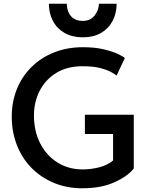

<svg xmlns="http://www.w3.org/2000/svg" viewBox="-20 -999 784 1029"><path d="M421 10Q338 10 268.5 -19Q199 -48 148.5 -99.5Q98 -151 70.5 -221.5Q43 -292 43 -374Q43 -455 71 -523Q99 -591 150 -641Q201 -691 271 -718.5Q341 -746 424 -746Q489 -746 536.5 -734.5Q584 -723 612.5 -709.5Q641 -696 649 -688L605 -594Q598 -600 577 -612Q556 -624 518.5 -634Q481 -644 422 -644Q340 -644 282 -608.5Q224 -573 193 -513Q162 -453 162 -380Q162 -295 196 -229.5Q230 -164 289 -127.5Q348 -91 423 -91Q466 -91 510.5 -102Q555 -113 586 -139V-281H435V-384H697V-96Q664 -54 593 -22Q522 10 421 10ZM424 -799Q367 -799 326 -822.5Q285 -846 263.5 -887Q242 -928 242 -979H338Q338 -957 346 -936Q354 -915 373 -901Q392 -887 424 -887Q465 -887 487.5 -916.5Q510 -946 510 -979H605Q605 -928 583.5 -887Q562 -846 521.5 -822.5Q481 -799 424 -799Z"/></svg>

Font: Alata
Style: Regular
Weight: 400
Designer: Spyros Zevelakis, Eben Sorkin
Foundry: Spyros Zevelakis
Version: Version 1.005; ttfautohint (v1.8.4.7-5d5b)